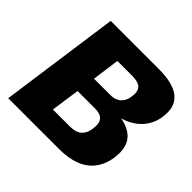

<svg xmlns="http://www.w3.org/2000/svg" viewBox="-171 -879 1057 1057"><g transform="rotate(45 357.5 -350.0)"><path d="M122 -700H497Q572 -700 619 -681.5Q666 -663 686 -626Q706 -589 698 -533V-528Q685 -447 620.5 -399Q556 -351 454 -349L455 -370Q577 -368 629 -324Q681 -280 669 -189V-184Q660 -124 629 -82.5Q598 -41 545.5 -20.5Q493 0 419 0H24ZM371 -130Q403 -130 423.5 -138.5Q444 -147 456 -165Q468 -183 472 -211L473 -220Q478 -259 460.5 -278.5Q443 -298 402 -298H266L242 -130ZM411 -410Q435 -410 453.5 -419Q472 -428 483.5 -445.5Q495 -463 498 -487L499 -495Q504 -534 485 -552Q466 -570 418 -570H304L282 -410Z"/></g></svg>

Font: Pathway Extreme 28pt ExtraBold
Style: Italic
Weight: 800
Italic angle: -8°
Designer: Eduardo Rodriguez Tunni
Foundry: Eduardo Rodriguez Tunni
Version: Version 1.001;gftools[0.9.26]